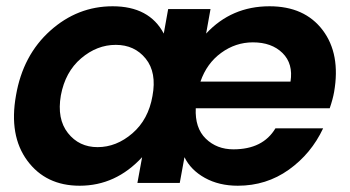

<svg xmlns="http://www.w3.org/2000/svg" viewBox="-20 -583 1117 612"><path d="M786 -448Q731 -448 685 -414.5Q639 -381 619 -323H906Q915 -380 880.5 -414Q846 -448 786 -448ZM1010 -174Q972 -93 900.5 -42Q829 9 738 9Q678 9 633 -16Q588 -41 568 -82L553 0H418L433 -82Q349 9 234 9Q126 9 67 -71Q8 -151 31 -279Q53 -407 140 -485Q227 -563 339 -563Q456 -563 502 -476L516 -554H651L637 -476Q718 -563 839 -563Q951 -563 1008.5 -487Q1066 -411 1045 -290Q1041 -267 1031 -238H604Q601 -175 636 -141Q671 -107 724 -107Q818 -107 858 -174ZM174 -279Q161 -204 196.5 -159Q232 -114 291 -114Q351 -114 402 -158Q453 -202 466 -277Q480 -352 444.5 -396Q409 -440 349 -440Q289 -440 238.5 -397Q188 -354 174 -279Z"/></svg>

Font: Poppins SemiBold
Style: Italic
Weight: 600
Italic angle: -10°
Designer: Ninad Kale (Devanagari), Jonny Pinhorn (Latin)
Foundry: Indian Type Foundry
Version: Version 3.200;PS 1.000;hotconv 16.6.54;makeotf.lib2.5.65590